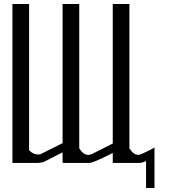

<svg xmlns="http://www.w3.org/2000/svg" viewBox="-20 -812 894 957"><path d="M625 -792V-72.3Q645.5 -40 669.9 -40Q681.6 -40 750 -76.2V125H708V-8.8Q687.5 0 675.8 0H542V-49.8Q445.3 0 425.8 0H292V-52.7L196.3 -3.9Q178.7 0 168 0H42V-792H125V-63.5Q144.5 -42 169.9 -42Q176.8 -42 180.7 -43L292 -98.6V-240.2V-792H375V-72.3Q395.5 -40 419.9 -40Q429.7 -40 437.5 -43.9L542 -96.7V-792Z"/></svg>

Font: wanta
Style: Medium
Weight: 500
Version: Version 0.91